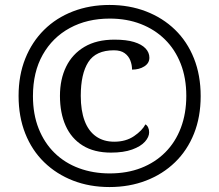

<svg xmlns="http://www.w3.org/2000/svg" viewBox="-20 -745 885 775"><path d="M422 10Q342 10 275 -16Q208 -42 158.5 -90Q109 -138 82 -206Q55 -274 55 -358Q55 -441 82 -508.5Q109 -576 158 -624.5Q207 -673 274.5 -699Q342 -725 422 -725Q502 -725 569.5 -699Q637 -673 686.5 -625Q736 -577 763 -509Q790 -441 790 -357Q790 -273 763 -205.5Q736 -138 686.5 -90Q637 -42 569.5 -16Q502 10 422 10ZM428 -129Q360 -129 314 -157.5Q268 -186 245 -237.5Q222 -289 222 -358Q222 -425 247 -476Q272 -527 321 -556Q370 -585 442 -585Q490 -585 521 -575.5Q552 -566 567.5 -549.5Q583 -533 583 -512Q583 -490 562.5 -477Q542 -464 513 -464Q513 -483 506 -501Q499 -519 483 -530.5Q467 -542 440 -542Q367 -542 336.5 -494.5Q306 -447 306 -358Q306 -299 321.5 -257.5Q337 -216 367.5 -194.5Q398 -173 441 -173Q488 -173 521 -195.5Q554 -218 567 -243Q574 -239 578 -230.5Q582 -222 582 -211Q582 -192 565 -173Q548 -154 513.5 -141.5Q479 -129 428 -129ZM423 -45Q493 -45 549.5 -67Q606 -89 647 -130Q688 -171 710 -229Q732 -287 732 -358Q732 -430 709.5 -487.5Q687 -545 646 -585.5Q605 -626 548.5 -648Q492 -670 423 -670Q332 -670 262 -632Q192 -594 152.5 -524Q113 -454 113 -357Q113 -284 136 -226Q159 -168 200.5 -127.5Q242 -87 299 -66Q356 -45 423 -45Z"/></svg>

Font: Noto Serif Khmer
Style: Regular
Weight: 400
Designer: Danh Hong and the Monotype Design Team
Foundry: Monotype Imaging Inc.
Version: Version 2.003